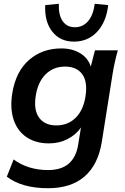

<svg xmlns="http://www.w3.org/2000/svg" viewBox="-20 -771 662 1015"><path d="M234 224Q96 224 16 163L52 72Q90 100 136 114Q182 128 233 128Q305 128 344 93.5Q383 59 393 -5L408 -97Q382 -59 337.5 -36Q293 -13 238 -13Q170 -13 121.5 -45Q73 -77 52.5 -137Q32 -197 45 -279Q64 -394 134 -454.5Q204 -515 304 -515Q362 -515 404 -489.5Q446 -464 460 -419L482 -505H603Q594 -474 587 -442Q580 -410 575 -379L518 -20Q499 99 427.5 161.5Q356 224 234 224ZM278 -108Q339 -108 380 -148.5Q421 -189 432 -262Q444 -339 414.5 -379Q385 -419 324 -419Q263 -419 222 -379Q181 -339 169 -265Q157 -189 187 -148.5Q217 -108 278 -108ZM371 -551Q298 -551 256.5 -603.5Q215 -656 219 -744L291 -751Q289 -691 311.5 -659Q334 -627 376 -627Q418 -627 445.5 -659Q473 -691 481 -751L552 -744Q542 -655 493.5 -603Q445 -551 371 -551Z"/></svg>

Font: Mulish
Style: Bold Italic
Weight: 700
Italic angle: -9°
Designer: Vernon Adams
Foundry: Vernon Adams
Version: Version 3.603; ttfautohint (v1.8.3)